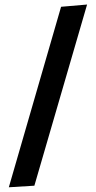

<svg xmlns="http://www.w3.org/2000/svg" viewBox="-20 -627 415 829"><path d="M128.4 174.8 356 -607.4 243.7 -597.7 18.1 181.6Z"/></svg>

Font: Neuton ExtraBold
Style: Regular
Weight: 800
Designer: Brian M Zick
Foundry: Brian M Zick
Version: Version 1.560